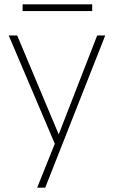

<svg xmlns="http://www.w3.org/2000/svg" viewBox="-20 -663 526 883"><path d="M427 -500H464L188 200H151L232 -2L20 -500H59L250 -45ZM84 -643H404V-612H84Z"/></svg>

Font: Albert Sans ExtraLight
Style: Regular
Weight: 250
Designer: Andreas Rasmussen
Foundry: a.Foundry
Version: Version 1.025